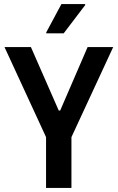

<svg xmlns="http://www.w3.org/2000/svg" viewBox="-20 -918 576 938"><path d="M205 0V-248L2 -688H131L267 -378H274L408 -688H533L329 -248V0ZM206 -755V-760L280 -898H396V-893L291 -755Z"/></svg>

Font: Saira SemiCondensed SemiBold
Style: Regular
Weight: 600
Width: 4
Designer: Hector Gatti with collaboration of the Omnibus-Type team
Foundry: Omnibus-Type
Version: Version 1.101